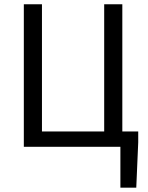

<svg xmlns="http://www.w3.org/2000/svg" viewBox="-20 -676 682 884"><path d="M534.3 188V0H89.7V-656.3H173.2V-70.7H459.7V-656.3H543.2V-70.7H616.4V-20.8L607.4 188Z"/></svg>

Font: Source Sans 3
Style: Regular
Weight: 200
Designer: Paul D. Hunt
Foundry: Adobe
Version: Version 3.046;hotconv 1.0.118;makeotfexe 2.5.65603